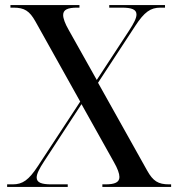

<svg xmlns="http://www.w3.org/2000/svg" viewBox="-20 -734 700 754"><path d="M8 0H246V-10H182C143 -10 124 -17 124 -37C124 -51 134 -71 153 -100L300 -325L427 -98C442 -72 449 -52 449 -39C449 -18 431 -10 394 -10H382V0H652V-10H644C601 -10 581 -23 558 -64L365 -409L511 -632C547 -687 571 -704 610 -704H628V-714H409V-704H458C497 -704 516 -697 516 -677C516 -663 506 -643 487 -614L360 -420L250 -616C235 -642 228 -662 228 -675C228 -696 246 -704 283 -704H292V-714H21V-704H33C76 -704 96 -691 119 -650L295 -335L129 -82C93 -27 69 -10 30 -10H8Z"/></svg>

Font: Noto Serif Display
Style: Regular
Weight: 400
Designer: Monotype Design Team
Foundry: Monotype Imaging Inc.
Version: Version 2.009